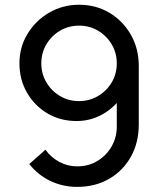

<svg xmlns="http://www.w3.org/2000/svg" viewBox="-20 -754 661 790"><path d="M305.5 -734.5Q374.5 -734.5 430 -701.5Q485.5 -668.5 518.2 -611.5Q551 -554.5 551 -482V-242.5Q551 -167 518.5 -109Q486 -51 428.8 -18Q371.5 15 297.5 15Q238.5 15 187.2 -9.5Q136 -34 100.5 -79L167 -138Q189 -107 223.5 -88.2Q258 -69.5 297.5 -69.5Q345.5 -69.5 382.2 -92.5Q419 -115.5 439.8 -152.5Q460.5 -189.5 460.5 -232.5V-377L480 -355Q449 -310 400.5 -283Q352 -256 295 -256Q228 -256 175 -287.5Q122 -319 91 -372.8Q60 -426.5 60 -493.5Q60 -560.5 93.5 -615.2Q127 -670 182.8 -702.2Q238.5 -734.5 305.5 -734.5ZM305.5 -648.5Q262.5 -648.5 227.2 -627.8Q192 -607 171 -571.8Q150 -536.5 150 -493.5Q150 -450.5 170.8 -415.2Q191.5 -380 226.8 -359Q262 -338 305 -338Q348 -338 383.5 -359Q419 -380 439.8 -415.2Q460.5 -450.5 460.5 -493.5Q460.5 -536 439.8 -571.2Q419 -606.5 383.8 -627.5Q348.5 -648.5 305.5 -648.5Z"/></svg>

Font: Manrope ExtraLight Medium
Style: Regular
Weight: 500
Version: Version 4.504